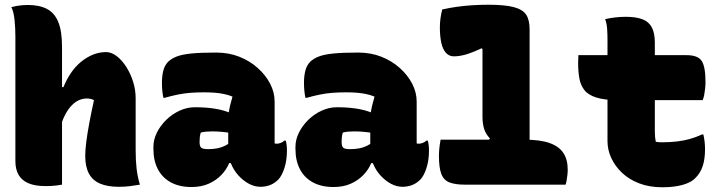

<svg xmlns="http://www.w3.org/2000/svg" viewBox="-20 -780 3040 811"><path d="M171 6Q128 6 100 -6Q72 -18 58.5 -41.5Q45 -65 45 -99Q45 -164 45 -228Q45 -292 45 -356Q45 -420 45 -486.5Q45 -553 45 -624Q45 -661 41.5 -695.5Q38 -730 28 -750Q40 -753 51 -755Q62 -757 74 -758Q86 -759 97 -759Q146 -759 178 -742.5Q210 -726 226 -687.5Q242 -649 242 -582Q242 -519 242 -449.5Q242 -380 242 -306Q242 -232 242 -155Q242 -78 242 0Q230 2 218.5 3.5Q207 5 195.5 5.5Q184 6 171 6ZM231 -229 222 -412H248Q261 -444 279.5 -471.5Q298 -499 322.5 -519Q347 -539 373.5 -549.5Q400 -560 428 -560Q451 -560 473.5 -542.5Q496 -525 514 -496.5Q532 -468 542.5 -434Q553 -400 553 -365Q553 -329 553 -292.5Q553 -256 553 -219.5Q553 -183 553 -146Q553 -102 557 -67.5Q561 -33 571 0Q548 4 527.5 6.5Q507 9 481 9Q434 9 402.5 -4.5Q371 -18 355.5 -47Q340 -76 340 -122Q340 -145 344.5 -181Q349 -217 357.5 -262Q366 -307 377 -357Q372 -360 364 -362Q356 -364 347 -364Q331 -364 315 -357.5Q299 -351 283.5 -335.5Q268 -320 254.5 -294Q241 -268 231 -229Z M1140 -351Q1140 -337 1140 -322.5Q1140 -308 1140 -293Q1140 -278 1140 -263.5Q1140 -249 1140 -234Q1140 -219 1140 -204Q1140 -189 1140 -174Q1141 -174 1144 -173.5Q1147 -173 1149 -173Q1157 -173 1166 -176.5Q1175 -180 1181 -186H1187Q1189 -180 1190.5 -169Q1192 -158 1192 -144Q1192 -103 1181.5 -70.5Q1171 -38 1156 -22Q1139 -5 1120 2Q1101 9 1080 9Q1055 9 1031 -4Q1007 -17 987 -39Q967 -61 955.5 -89.5Q944 -118 944 -148Q944 -181 944 -212.5Q944 -244 944 -277Q944 -291 946.5 -306.5Q949 -322 953 -338.5Q957 -355 962 -372Q945 -379 925.5 -383Q906 -387 885.5 -388.5Q865 -390 842 -390Q812 -390 785 -388Q758 -386 731 -380.5Q704 -375 676 -367H670Q667 -382 665.5 -397.5Q664 -413 664 -430Q664 -458 669.5 -480.5Q675 -503 690 -519Q705 -533 727 -541.5Q749 -550 788 -554Q827 -558 893 -558Q946 -558 990.5 -540.5Q1035 -523 1068.5 -493Q1102 -463 1121 -426.5Q1140 -390 1140 -351ZM823 -180Q823 -162 830 -156Q837 -150 859 -150Q880 -150 898 -153.5Q916 -157 933.5 -166Q951 -175 970 -189L977 -91H948Q937 -64 915 -41Q893 -18 861.5 -4Q830 10 789 10Q738 10 702 -9.5Q666 -29 647 -65Q628 -101 628 -151V-160Q628 -190 642.5 -219.5Q657 -249 682 -273.5Q707 -298 738.5 -312.5Q770 -327 803 -327Q846 -327 880.5 -322Q915 -317 941 -307.5Q967 -298 983 -285Q992 -279 997.5 -268Q1003 -257 1005.5 -241.5Q1008 -226 1008 -205Q986 -213 963 -217Q940 -221 918 -223Q896 -225 877 -225Q863 -225 851 -224Q839 -223 828 -220Q825 -210 824 -201Q823 -192 823 -182Z M1740 -351Q1740 -337 1740 -322.5Q1740 -308 1740 -293Q1740 -278 1740 -263.5Q1740 -249 1740 -234Q1740 -219 1740 -204Q1740 -189 1740 -174Q1741 -174 1744 -173.5Q1747 -173 1749 -173Q1757 -173 1766 -176.5Q1775 -180 1781 -186H1787Q1789 -180 1790.5 -169Q1792 -158 1792 -144Q1792 -103 1781.5 -70.5Q1771 -38 1756 -22Q1739 -5 1720 2Q1701 9 1680 9Q1655 9 1631 -4Q1607 -17 1587 -39Q1567 -61 1555.5 -89.5Q1544 -118 1544 -148Q1544 -181 1544 -212.5Q1544 -244 1544 -277Q1544 -291 1546.5 -306.5Q1549 -322 1553 -338.5Q1557 -355 1562 -372Q1545 -379 1525.5 -383Q1506 -387 1485.5 -388.5Q1465 -390 1442 -390Q1412 -390 1385 -388Q1358 -386 1331 -380.5Q1304 -375 1276 -367H1270Q1267 -382 1265.5 -397.5Q1264 -413 1264 -430Q1264 -458 1269.5 -480.5Q1275 -503 1290 -519Q1305 -533 1327 -541.5Q1349 -550 1388 -554Q1427 -558 1493 -558Q1546 -558 1590.5 -540.5Q1635 -523 1668.5 -493Q1702 -463 1721 -426.5Q1740 -390 1740 -351ZM1423 -180Q1423 -162 1430 -156Q1437 -150 1459 -150Q1480 -150 1498 -153.5Q1516 -157 1533.5 -166Q1551 -175 1570 -189L1577 -91H1548Q1537 -64 1515 -41Q1493 -18 1461.5 -4Q1430 10 1389 10Q1338 10 1302 -9.5Q1266 -29 1247 -65Q1228 -101 1228 -151V-160Q1228 -190 1242.5 -219.5Q1257 -249 1282 -273.5Q1307 -298 1338.5 -312.5Q1370 -327 1403 -327Q1446 -327 1480.5 -322Q1515 -317 1541 -307.5Q1567 -298 1583 -285Q1592 -279 1597.5 -268Q1603 -257 1605.5 -241.5Q1608 -226 1608 -205Q1586 -213 1563 -217Q1540 -221 1518 -223Q1496 -225 1477 -225Q1463 -225 1451 -224Q1439 -223 1428 -220Q1425 -210 1424 -201Q1423 -192 1423 -182Z M1841 -190H2196Q2261 -190 2301 -176Q2341 -162 2359.5 -134Q2378 -106 2378 -64Q2378 -51 2376.5 -39.5Q2375 -28 2373.5 -18.5Q2372 -9 2369 0H1944Q1903 0 1878.5 -9.5Q1854 -19 1844 -45.5Q1834 -72 1834 -123Q1834 -135 1835 -146Q1836 -157 1837.5 -168Q1839 -179 1841 -190ZM1848 -740Q1879 -747 1911.5 -751.5Q1944 -756 1977.5 -758Q2011 -760 2043 -760Q2112 -760 2150 -750Q2188 -740 2202.5 -718Q2217 -696 2217 -656Q2217 -595 2217 -533.5Q2217 -472 2217 -410Q2217 -348 2217 -286.5Q2217 -225 2217 -164H2035L2049 -196Q2032 -213 2025 -235.5Q2018 -258 2018 -286Q2018 -320 2018 -355.5Q2018 -391 2018 -427.5Q2018 -464 2018 -500.5Q2018 -537 2018 -573L2014 -576Q1971 -556 1945 -549Q1919 -542 1897 -542Q1877 -542 1863.5 -557Q1850 -572 1844 -599.5Q1838 -627 1838 -665Q1838 -683 1840.5 -702Q1843 -721 1848 -740Z M2423 -547H2880Q2928 -547 2944 -522.5Q2960 -498 2960 -433Q2960 -421 2958.5 -406.5Q2957 -392 2954.5 -379Q2952 -366 2948 -357H2593Q2534 -357 2499 -368Q2464 -379 2448 -400Q2432 -421 2427 -450Q2422 -479 2422 -514Q2422 -524 2422.5 -530Q2423 -536 2423 -540Q2423 -544 2423 -547ZM2951 -212Q2955 -194 2956.5 -179Q2958 -164 2958 -150Q2958 -109 2948.5 -79.5Q2939 -50 2919 -30Q2909 -19 2895 -11.5Q2881 -4 2863 1Q2845 6 2824 8.5Q2803 11 2777 11Q2723 11 2680 -5.5Q2637 -22 2607.5 -50Q2578 -78 2562 -112.5Q2546 -147 2546 -184Q2546 -238 2546 -292Q2546 -346 2546 -399.5Q2546 -453 2546 -507Q2546 -561 2546 -615Q2546 -635 2544.5 -658Q2543 -681 2536 -699Q2557 -704 2579 -706.5Q2601 -709 2623 -709Q2667 -709 2694 -698.5Q2721 -688 2733.5 -664Q2746 -640 2746 -600Q2746 -558 2746 -512.5Q2746 -467 2746 -418.5Q2746 -370 2746 -321.5Q2746 -273 2746 -223Q2746 -211 2747 -201Q2748 -191 2750 -181Q2757 -180 2763 -179.5Q2769 -179 2776 -179Q2811 -179 2840 -182.5Q2869 -186 2894 -193Q2919 -200 2945 -212Z"/></svg>

Font: Recursive Monospace Casual Black
Style: Regular
Weight: 900
Version: Version 1.047